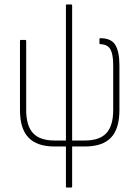

<svg xmlns="http://www.w3.org/2000/svg" viewBox="-20 -660 628 865"><path d="M281 185Q277 185 277 181V0H226Q147 0 108.5 -40Q70 -80 70 -164V-476Q70 -480 74 -480H94Q98 -480 98 -476V-165Q98 -93 129 -60Q160 -27 225 -27H277V-636Q277 -640 281 -640H301Q305 -640 305 -636V-27H363Q428 -27 459 -60Q490 -93 490 -165V-367Q490 -415 477.5 -437.5Q465 -460 432 -461Q428 -461 428 -465V-484Q428 -488 432 -488Q481 -488 499.5 -457.5Q518 -427 518 -366V-164Q518 -80 480 -40Q442 0 362 0H305V181Q305 185 301 185Z"/></svg>

Font: Sofia Sans Cond ExtraLight
Style: Regular
Weight: 200
Width: 3
Designer: Botio Nikoltchev, Ani Petrova
Foundry: lettersoup
Version: Version 4.100; ttfautohint (v1.8.3)